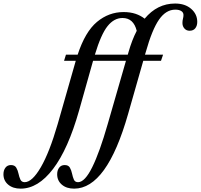

<svg xmlns="http://www.w3.org/2000/svg" viewBox="-295 -842 1166 1115"><path d="M449 -180.5Q325.5 253.5 135.5 253.5Q91 253.5 64 230.2Q37 207 37 170Q37 147 48.5 131.8Q60 116.5 80.5 116.5Q102.5 116.5 111 131.8Q119.5 147 123.5 166.5Q127.5 186 134 201Q140.5 216 158.5 216Q198 215.5 241 128.2Q284 41 330.5 -121.5L436.5 -489H245.5L164 -199.5Q100.5 24.5 13.2 139Q-74 253.5 -175 253.5Q-220 253.5 -247.5 230.2Q-275 207 -275 170Q-275 147 -263.5 131.8Q-252 116.5 -231.5 116.5Q-209.5 116.5 -200.5 131.8Q-191.5 147 -187.5 166.5Q-183.5 186 -176.5 201Q-169.5 216 -151.5 216Q-108 215.5 -57.8 129Q-7.5 42.5 40 -121.5L145 -489H77L88 -524.5H156Q199.5 -657.5 268.2 -714.8Q337 -772 422.5 -772Q461.5 -772 492 -761.8Q522.5 -751.5 545 -733.5Q618 -821.5 722 -821.5Q779.5 -821.5 815 -790.8Q850.5 -760 850.5 -715Q850.5 -692.5 839.2 -678Q828 -663.5 806 -663.5Q787.5 -663.5 776 -676.5Q764.5 -689.5 764.5 -708.5Q764.5 -722.5 767.5 -733.2Q770.5 -744 770.5 -755Q770.5 -769.5 757.8 -777.8Q745 -786 723 -786Q669 -786 628.8 -728.5Q588.5 -671 551.5 -539.5L547 -524.5H652L640 -489H537ZM416.5 -737.5Q367.5 -737.5 329.8 -690.5Q292 -643.5 256 -524.5H447L451.5 -540Q471.5 -610 499 -663Q480.5 -737.5 416.5 -737.5Z"/></svg>

Font: Libre Caslon Condensed Medium Italic
Style: Regular
Weight: 500
Italic angle: -22.583°
Designer: Pablo Impallari, Rodrigo Fuenzalida, Katja Schimmel, Ertekin Erdin
Foundry: Pablo Impallari, Rodrigo Fuenzalida
Version: Version 2.000; ttfautohint (v1.8.4.7-5d5b);gftools[0.9.33]